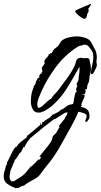

<svg xmlns="http://www.w3.org/2000/svg" viewBox="-164 -610 547 1045"><path d="M-78 415Q-80 415 -83 412Q-106 404 -125 390Q-144 376 -144 349Q-144 335 -139 320Q-136 313 -134.5 306Q-133 299 -132 292L-128 289L-125 273L-116 256Q-112 248 -106 235Q-100 222 -93.5 210Q-87 198 -82 194V189L-77 193Q-66 175 -51 162.5Q-36 150 -19 138Q-19 131 -13 130L-16 126L-9 124L55 70L56 67Q56 63 55 60Q59 61 61 67Q63 73 63 69V67L66 65L68 63Q67 63 66 62.5Q65 62 63 61L66 57L67 55Q70 52 72 52Q74 52 73.5 54Q73 56 74 55L83 42L86 46L90 41V39Q96 38 107.5 29Q119 20 120 15H122L154 -1L171 -15H175V-14Q186 -23 199.5 -32.5Q213 -42 228 -42V-44L233 -43Q234 -45 235 -49Q236 -53 237 -57L240 -76Q240 -78 243 -91.5Q246 -105 247 -106L252 -111Q255 -111 255 -113Q255 -114 253 -116H252Q250 -118 250 -121Q250 -127 253 -133Q255 -136 255.5 -139Q256 -142 257 -145H256Q253 -145 253 -149Q253 -157 259 -166Q264 -174 264 -181Q264 -195 267 -208Q268 -215 268.5 -221.5Q269 -228 269 -235Q269 -243 268 -246Q268 -244 265 -242H266Q256 -224 241.5 -199Q227 -174 212.5 -149.5Q198 -125 185 -107Q162 -75 134 -47.5Q106 -20 70 -2L67 -3Q62 1 56.5 2Q51 3 46 3Q23 3 13.5 -16.5Q4 -36 4 -57Q4 -74 6.5 -92Q9 -110 16 -127L19 -135Q20 -136 20 -142Q25 -145 28.5 -153.5Q32 -162 32 -168Q37 -171 38 -178L42 -184Q44 -187 49 -187Q49 -195 51.5 -202Q54 -209 62 -209V-214L67 -221L63 -241Q66 -245 72 -253.5Q78 -262 80 -267Q77 -270 77 -274Q77 -283 89 -295L94 -300Q101 -307 101 -315L109 -316Q110 -322 117 -322H119Q123 -332 126.5 -337Q130 -342 134 -345Q137 -348 139 -349L143 -352Q150 -357 153 -361Q156 -365 161 -373Q163 -377 165 -380Q167 -383 169 -386Q184 -400 209 -406Q234 -412 254 -412Q273 -412 297.5 -405Q322 -398 333 -379Q344 -359 353.5 -340Q363 -321 363 -297Q363 -295 363 -292Q363 -289 362 -287Q361 -284 361 -281Q361 -278 361 -276Q361 -274 361 -271Q361 -268 362 -265Q363 -262 363 -259Q363 -256 363 -254Q363 -250 358 -238.5Q353 -227 347 -216.5Q341 -206 336 -206Q333 -206 332 -209Q331 -212 331 -213Q331 -218 331.5 -223Q332 -228 333 -233Q334 -238 335 -243Q336 -248 337 -253Q340 -264 342 -275.5Q344 -287 344 -298Q344 -305 343 -314Q342 -323 339 -328Q337 -332 335 -335Q333 -338 331 -341Q329 -344 326 -347Q323 -350 321 -354Q311 -367 297 -367Q290 -367 284 -364L281 -362Q276 -362 272.5 -361.5Q269 -361 264 -358L258 -355L252 -351Q188 -309 140 -245Q92 -181 61 -111Q54 -95 46.5 -76.5Q39 -58 39 -41Q39 -33 42 -25L43 -24Q44 -23 47 -23Q54 -23 64 -31Q74 -39 84 -49Q94 -59 101 -64Q108 -71 114 -72Q122 -86 133 -97Q138 -102 143 -107.5Q148 -113 152 -118Q176 -149 202.5 -186Q229 -223 242 -252Q244 -257 246 -263Q248 -269 249 -274Q250 -283 262 -293L277 -296Q286 -293 294 -293Q299 -293 302 -294H310Q321 -294 323.5 -283Q326 -272 327 -264Q327 -261 328 -260L329 -257Q330 -253 329 -250Q330 -245 330.5 -241.5Q331 -238 331 -236Q331 -219 327 -207Q322 -192 322 -178Q322 -167 316 -156Q310 -146 310 -133Q310 -123 303 -123H302Q300 -123 299 -122Q299 -120 301 -118Q302 -116 302 -112Q302 -111 300.5 -106.5Q299 -102 298 -100Q297 -96 290 -96Q286 -95 283 -94.5Q280 -94 278 -94H277Q277 -92 280 -93Q281 -94 285 -94Q287 -94 292 -93.5Q297 -93 297 -89Q297 -86 293 -76.5Q289 -67 284.5 -57Q280 -47 278 -42L282 -37L280 -35Q280 -34 279 -33L275 -29Q299 -24 311 -13.5Q323 -3 323 25Q323 36 319 39Q316 41 314 46Q313 48 310.5 51Q308 54 306 54Q302 54 302 51V50H299L305 34Q306 31 307 28Q308 25 308 22Q308 11 291 5.5Q274 0 263 -2Q247 36 226.5 73Q206 110 186 146Q179 159 171.5 172Q164 185 156 199Q140 226 123 250Q110 269 93 289Q77 308 63 328Q50 348 34.5 358Q19 368 2 376.5Q-15 385 -35 401Q-45 401 -55 408Q-64 415 -75 413Q-77 415 -78 415ZM52 -170 54 -171 51 -174 49 -170ZM-100 378Q-96 377 -92.5 376.5Q-89 376 -87 376Q-84 374 -81 371.5Q-78 369 -74 367L-59 358Q-51 353 -44 348Q-37 343 -32 338Q-30 336 -28 334Q-26 332 -24 330Q-22 327 -19.5 324Q-17 321 -15 319Q-13 316 -10.5 313Q-8 310 -6 308Q-4 305 -1.5 302Q1 299 3 297L9 294V295Q14 289 20 283Q26 277 32 273L31 272L49 255V261Q51 259 52 258Q53 257 54 256L60 242L59 241L56 244H52V240Q64 224 80 205.5Q96 187 109 168Q122 149 123 132L139 116H140L160 82L157 75L189 35Q190 28 197 20Q203 12 203 4Q203 1 201 1Q191 1 166 19Q162 21 157 24Q152 27 147 31Q137 38 128 40L83 75H82L2 141Q-5 148 -16 164Q-27 180 -32 193L-36 189Q-35 190 -41 200Q-43 205 -45 208.5Q-47 212 -48 214V216Q-48 217 -49 219Q-50 221 -53 220L-54 219L-79 258H-82L-83 257Q-84 259 -84 262Q-84 265 -85 267Q-85 272 -89 275L-108 322Q-108 326 -108.5 329.5Q-109 333 -110 337Q-112 345 -112 351Q-112 369 -100 378ZM296 -508Q289 -508 277 -516Q265 -524 255 -534Q245 -544 245 -550Q245 -552 257.5 -558Q270 -564 287 -571Q304 -578 317 -583.5Q330 -589 331 -590V-588Q331 -584 326 -575.5Q321 -567 316 -563L319 -555L317 -544Q310 -536 308 -522Q306 -508 296 -508Z"/></svg>

Font: Water Brush
Style: Regular
Weight: 400
Designer: Robert E. Leuschke
Foundry: Robert E. Leuschke
Version: Version 1.010; ttfautohint (v1.8.4.7-5d5b)